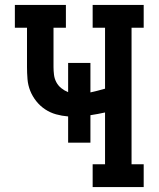

<svg xmlns="http://www.w3.org/2000/svg" viewBox="-20 -755 640 775"><path d="M354 0V-92H404V-301Q389 -298 374.5 -295Q360 -292 345 -290V-179H255V-285Q230 -287 206.5 -293.5Q183 -300 162.5 -313.5Q142 -327 126.5 -346.5Q111 -366 102 -388.5Q93 -411 91 -435.5Q89 -460 89 -485V-643H40V-735H246V-643H196V-485Q196 -469 198 -453Q200 -437 207.5 -423Q215 -409 227.5 -399Q240 -389 255 -383V-501H345V-382Q360 -385 374.5 -389Q389 -393 404 -397V-643H354V-735H560V-643H511V-92H560V0Z"/></svg>

Font: Iosevka Slab Semibold Extended
Style: Regular
Weight: 600
Width: 7
Monospace: yes
Designer: Belleve Invis
Foundry: Belleve Invis
Version: Version 11.1.0; ttfautohint (v1.8.3)